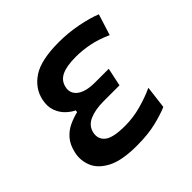

<svg xmlns="http://www.w3.org/2000/svg" viewBox="-139 -637 776 776"><g transform="rotate(-45 248.5 -249.0)"><path d="M223.5 10.5Q138.5 10.5 93.2 -13.2Q48 -37 33.5 -73Q19 -109 27 -146Q35 -183 54.2 -205.2Q73.5 -227.5 98.5 -239Q123.5 -250.5 148.5 -256.5L150 -265.5Q133 -273 115.2 -289.8Q97.5 -306.5 88 -331.8Q78.5 -357 85.5 -391Q97 -444.5 145.8 -476.8Q194.5 -509 297 -509Q349.5 -509 402.2 -498.8Q455 -488.5 490.5 -474L462 -383.5Q418.5 -403 379.2 -410.8Q340 -418.5 303 -418.5Q250.5 -418.5 222.2 -405Q194 -391.5 187.5 -361Q180.5 -329.5 206 -309.8Q231.5 -290 285 -290H363L346.5 -212H255.5Q208 -212 175.8 -198Q143.5 -184 136.5 -151.5Q130 -119.5 153.8 -99.8Q177.5 -80 247 -80Q294 -80 339.8 -92.8Q385.5 -105.5 422 -122.5L410 -25Q381.5 -12.5 335 -1Q288.5 10.5 223.5 10.5Z"/></g></svg>

Font: Commissioner Medium
Style: Italic
Weight: 500
Italic angle: -12°
Designer: Kostas Bartsokas
Foundry: Kostas Bartsokas
Version: Version 1.000; ttfautohint (v1.8.3)